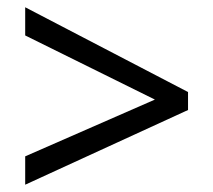

<svg xmlns="http://www.w3.org/2000/svg" viewBox="-20 -628 591 532"><path d="M49.8 -194.8 409.2 -352.1 49.8 -529.8V-607.9L501 -373V-323.2L49.8 -116.2Z"/></svg>

Font: Battambang
Style: Regular
Weight: 400
Foundry: Danh Hong
Version: Version 2.00 February 6, 2013